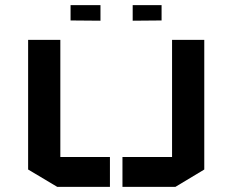

<svg xmlns="http://www.w3.org/2000/svg" viewBox="-20 -731 909 751"><path d="M90 -575H216V-117H410V0H204L90 -68V-575ZM779 -575H653V-117H459V0H666L779 -68V-575ZM373 -650 256 -651V-711H373ZM499 -650 612 -651V-711H499ZM373 -650 256 -651V-711H373ZM499 -650 612 -651V-711H499Z"/></svg>

Font: Wallpoet
Style: Regular
Weight: 400
Designer: Lars Berggren
Foundry: Lars Berggren
Version: Version 1.000